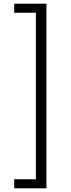

<svg xmlns="http://www.w3.org/2000/svg" viewBox="-20 -852 382 1038"><path d="M174 117V-783H57V-832H231V166H57V117Z"/></svg>

Font: Noto Sans Oriya Light
Style: Regular
Weight: 300
Version: Version 2.003